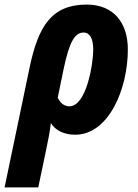

<svg xmlns="http://www.w3.org/2000/svg" viewBox="-67 -578 603 838"><path d="M236 -114C212 -114 195 -130 185 -152L211 -278C236 -397 260 -436 298 -436C325 -436 340 -409 340 -362C340 -299 310 -114 236 -114ZM-47 240H100L134 78C142 38 151 -3 155 -41C174 -10 211 10 261 10C407 10 491 -189 491 -362C491 -479 429 -558 311 -558C157 -558 100 -461 63 -287Z"/></svg>

Font: Noto Sans Display SemiCondensed Extra
Style: Italic
Weight: 800
Width: 4
Italic angle: -12°
Designer: Monotype Design Team
Foundry: Monotype Imaging Inc.
Version: Version 1.900